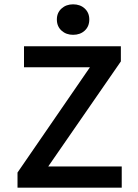

<svg xmlns="http://www.w3.org/2000/svg" viewBox="-20 -868 640 888"><path d="M61 0V-70L396 -557H91V-654H539V-584L203 -98H543V0ZM318 -707Q286 -707 264.5 -726.5Q243 -746 243 -778Q243 -809 264.5 -828.5Q286 -848 318 -848Q351 -848 372 -828.5Q393 -809 393 -778Q393 -746 372 -726.5Q351 -707 318 -707Z"/></svg>

Font: Source Code Pro ExtraLight SemiBold
Style: Regular
Weight: 600
Monospace: yes
Version: Version 1.018;hotconv 1.0.116;makeotfexe 2.5.65601